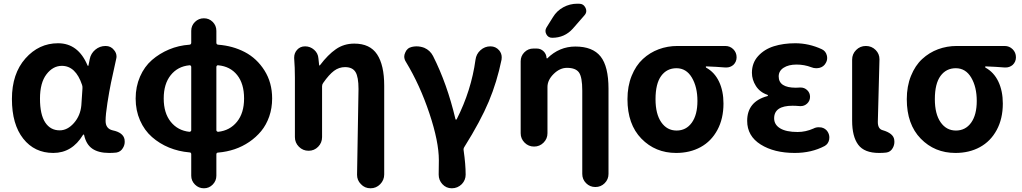

<svg xmlns="http://www.w3.org/2000/svg" viewBox="-20 -806 5478 1029"><path d="M265.6 13.7Q165 13.7 104.5 -63Q43.9 -139.6 43.9 -275.4Q43.9 -411.1 116.2 -492.7Q188.5 -574.2 291 -574.2Q399.4 -574.2 449.2 -455.1Q450.2 -453.1 452.1 -453.1Q454.1 -453.1 454.1 -455.1L460.9 -489.3Q466.8 -519.5 490.7 -539.6Q514.6 -559.6 545.9 -559.6Q574.2 -559.6 590.8 -538.1Q604.5 -522.5 604.5 -502.9Q604.5 -497.1 602.5 -489.3Q584 -407.2 574.7 -361.8Q565.4 -316.4 555.7 -254.4Q545.9 -192.4 545.9 -158.2Q545.9 -116.2 584 -107.4Q640.6 -95.7 647.5 -58.6Q648.4 -51.8 648.4 -45.9Q648.4 -28.3 638.7 -12.7Q627 7.8 603.5 11.7Q585 13.7 565.4 13.7Q507.8 13.7 474.6 -9.3Q441.4 -32.2 430.7 -83Q429.7 -85 427.7 -85Q425.8 -85 424.8 -83Q366.2 13.7 265.6 13.7ZM299.8 -107.4Q341.8 -107.4 376.5 -147Q411.1 -186.5 416 -242.2L421.9 -331.1Q422.9 -341.8 419.9 -350.6Q385.7 -453.1 311.5 -453.1Q263.7 -453.1 229 -407.7Q194.3 -362.3 194.3 -277.3Q194.3 -192.4 222.2 -149.9Q250 -107.4 299.8 -107.4Z M1149.4 -456.1Q1145.5 -457 1142.6 -454.1Q1139.6 -451.2 1139.6 -447.3V-108.4Q1139.6 -104.5 1142.6 -102.1Q1145.5 -99.6 1149.4 -99.6Q1211.9 -106.4 1250 -153.3Q1288.1 -200.2 1288.1 -278.3Q1288.1 -357.4 1251 -403.8Q1213.9 -450.2 1149.4 -456.1ZM995.1 -99.6Q999 -99.6 1002 -102.1Q1004.9 -104.5 1004.9 -108.4V-447.3Q1004.9 -451.2 1002 -454.1Q999 -457 995.1 -456.1Q932.6 -450.2 895 -403.3Q857.4 -356.4 857.4 -278.3Q857.4 -200.2 895 -153.3Q932.6 -106.4 995.1 -99.6ZM1139.6 -640.6V-577.1Q1139.6 -567.4 1149.4 -566.4Q1227.5 -560.5 1292 -526.9Q1356.4 -493.2 1397.5 -428.2Q1438.5 -363.3 1438.5 -278.3Q1438.5 -226.6 1422.9 -181.6Q1407.2 -136.7 1379.9 -103.5Q1352.5 -70.3 1315.9 -45.4Q1279.3 -20.5 1237.3 -6.3Q1195.3 7.8 1149.4 11.7Q1139.6 11.7 1139.6 21.5V135.7Q1139.6 163.1 1120.1 183.1Q1100.6 203.1 1072.8 203.1Q1044.9 203.1 1024.9 183.1Q1004.9 163.1 1004.9 135.7V20.5Q1004.9 10.7 995.1 10.7Q937.5 5.9 886.2 -15.1Q835 -36.1 794.4 -71.8Q753.9 -107.4 730.5 -160.6Q707 -213.9 707 -277.8Q707 -341.8 730.5 -395.5Q753.9 -449.2 794.4 -484.4Q835 -519.5 886.2 -541Q937.5 -562.5 995.1 -566.4Q1004.9 -567.4 1004.9 -577.1V-640.6Q1004.9 -668.9 1024.9 -688.5Q1044.9 -708 1072.8 -708Q1100.6 -708 1120.1 -688.5Q1139.6 -668.9 1139.6 -640.6Z M2039.1 128.9Q2039.1 159.2 2017.6 181.2Q1996.1 203.1 1965.8 203.1Q1934.6 203.1 1914.1 180.7Q1893.6 160.2 1893.6 130.9L1901.4 -329.1Q1901.4 -393.6 1885.3 -419.9Q1869.1 -446.3 1829.1 -446.3Q1796.9 -446.3 1770 -426.3Q1743.2 -406.2 1711.9 -361.3Q1706.1 -353.5 1706.1 -343.8V-71.3Q1706.1 -41 1685.1 -19.5Q1664.1 2 1633.8 2Q1603.5 2 1582 -19.5Q1560.5 -41 1560.5 -71.3V-390.6Q1560.5 -444.3 1556.6 -493.2Q1556.6 -496.1 1556.6 -498Q1556.6 -521.5 1572.3 -539.1Q1588.9 -557.6 1615.2 -557.6Q1642.6 -557.6 1663.6 -539.1Q1684.6 -520.5 1686.5 -493.2L1690.4 -457Q1690.4 -455.1 1692.4 -455.1Q1694.3 -455.1 1695.3 -457Q1737.3 -512.7 1780.3 -542.5Q1823.2 -572.3 1878.9 -572.3Q1962.9 -572.3 2001 -514.6Q2039.1 -457 2039.1 -346.7Z M2475.6 129.9Q2475.6 159.2 2455.1 180.7Q2432.6 203.1 2401.4 203.1Q2371.1 203.1 2350.6 180.7Q2331.1 159.2 2331.1 129.9Q2331.1 128.9 2331.1 127Q2332 101.6 2332 52.7Q2332 -46.9 2281.2 -198.7Q2230.5 -350.6 2155.3 -474.6Q2146.5 -488.3 2146.5 -502.9Q2146.5 -512.7 2151.4 -523.4Q2161.1 -548.8 2187.5 -554.7Q2200.2 -557.6 2211.9 -557.6Q2233.4 -557.6 2253.9 -549.8Q2285.2 -536.1 2300.8 -505.9Q2376 -357.4 2420.9 -168Q2420.9 -165 2423.8 -165Q2426.8 -165 2427.7 -167Q2505.9 -321.3 2528.3 -485.4Q2532.2 -516.6 2555.2 -537.1Q2578.1 -557.6 2608.4 -557.6Q2636.7 -557.6 2655.3 -536.1Q2668.9 -519.5 2668.9 -499Q2668.9 -493.2 2668 -486.3Q2643.6 -367.2 2599.6 -262.2Q2555.7 -157.2 2468.8 -18.6Q2462.9 -9.8 2464.8 0Q2475.6 75.2 2475.6 129.9Z M2943.4 -713.9Q2963.9 -748 2999 -767.1Q3034.2 -786.1 3073.2 -786.1H3083Q3107.4 -786.1 3118.2 -763.7Q3122.1 -754.9 3122.1 -747.1Q3122.1 -734.4 3111.3 -722.7L3049.8 -652.3Q3005.9 -603.5 2939.5 -603.5Q2918 -603.5 2908.2 -622.1Q2903.3 -630.9 2903.3 -640.6Q2903.3 -649.4 2909.2 -659.2ZM3063.5 -556.6Q3156.2 -556.6 3198.7 -503.4Q3241.2 -450.2 3241.2 -330.1V126Q3241.2 155.3 3220.7 175.8Q3200.2 196.3 3170.9 196.3Q3141.6 196.3 3121.1 175.8Q3100.6 155.3 3100.6 126V-320.3Q3100.6 -392.6 3083 -417.5Q3065.4 -442.4 3018.6 -442.4Q2980.5 -442.4 2947.3 -409.7Q2914.1 -377 2914.1 -339.8V-91.8Q2914.1 -62.5 2893.1 -41.5Q2872.1 -20.5 2842.3 -20.5Q2812.5 -20.5 2791.5 -41.5Q2770.5 -62.5 2770.5 -91.8V-477.5Q2770.5 -505.9 2790.5 -525.9Q2810.5 -545.9 2838.9 -545.9H2856.4Q2877.9 -545.9 2893.1 -531.2Q2908.2 -516.6 2909.2 -495.1Q2909.2 -494.1 2910.6 -493.2Q2912.1 -492.2 2913.1 -493.2Q2977.5 -556.6 3063.5 -556.6Z M3603.5 13.7Q3492.2 13.7 3417.5 -63Q3342.8 -139.6 3342.8 -274.4Q3342.8 -343.8 3365.2 -399.4Q3387.7 -455.1 3425.3 -489.7Q3462.9 -524.4 3510.3 -542Q3557.6 -559.6 3610.4 -559.6H3867.2Q3892.6 -559.6 3910.2 -542Q3927.7 -524.4 3927.7 -499Q3927.7 -474.6 3910.2 -458Q3893.6 -444.3 3873 -444.3Q3870.1 -444.3 3867.2 -444.3Q3821.3 -448.2 3765.6 -450.2Q3762.7 -450.2 3762.7 -447.8Q3762.7 -445.3 3764.6 -443.4Q3809.6 -418.9 3833.5 -368.7Q3857.4 -318.4 3857.4 -251Q3857.4 -169.9 3824.7 -109.4Q3792 -48.8 3734.9 -17.6Q3677.7 13.7 3603.5 13.7ZM3605.5 -440.4Q3553.7 -440.4 3523.4 -398.9Q3493.2 -357.4 3493.2 -274.4Q3493.2 -195.3 3523.9 -150.9Q3554.7 -106.4 3606 -106.4Q3657.2 -106.4 3687.5 -148.4Q3717.8 -190.4 3717.8 -265.1Q3717.8 -339.8 3688 -390.1Q3658.2 -440.4 3605.5 -440.4Z M4239.3 13.7Q4128.9 13.7 4056.6 -31.7Q3984.4 -77.1 3984.4 -158.2Q3984.4 -261.7 4092.8 -291Q4095.7 -292 4095.7 -294.4Q4095.7 -296.9 4092.8 -297.9Q4052.7 -311.5 4031.2 -345.2Q4009.8 -378.9 4009.8 -416Q4009.8 -468.8 4043 -505.4Q4076.2 -542 4127.4 -558.1Q4178.7 -574.2 4242.2 -574.2Q4315.4 -574.2 4384.8 -542Q4405.3 -532.2 4411.1 -509.8Q4413.1 -502 4413.1 -495.1Q4413.1 -480.5 4405.3 -467.8Q4394.5 -448.2 4372.1 -442.4Q4362.3 -440.4 4354.5 -440.4Q4340.8 -440.4 4329.1 -445.3Q4291 -460 4249 -460Q4206.1 -460 4179.7 -442.9Q4153.3 -425.8 4153.3 -396.5Q4153.3 -335.9 4245.1 -335.9Q4254.9 -335.9 4267.6 -336.9Q4269.5 -336.9 4271.5 -336.9Q4291 -336.9 4305.7 -323.2Q4321.3 -308.6 4321.3 -287.1Q4321.3 -265.6 4305.7 -251Q4291 -237.3 4271.5 -237.3Q4269.5 -237.3 4267.6 -237.3Q4244.1 -239.3 4227.5 -239.3Q4128.9 -239.3 4128.9 -171.9Q4128.9 -137.7 4161.1 -118.2Q4193.4 -98.6 4254.9 -98.6Q4297.9 -98.6 4339.8 -117.2Q4352.5 -124 4367.2 -124Q4375 -124 4381.8 -123Q4404.3 -118.2 4416 -99.6Q4424.8 -85 4424.8 -69.3Q4424.8 -63.5 4423.8 -57.6Q4418.9 -34.2 4399.4 -23.4Q4329.1 13.7 4239.3 13.7Z M4691.4 13.7Q4612.3 13.7 4579.6 -30.3Q4546.9 -74.2 4546.9 -159.2V-486.3Q4546.9 -516.6 4568.4 -538.1Q4589.8 -559.6 4620.6 -559.6Q4651.4 -559.6 4672.9 -538.1Q4693.4 -517.6 4693.4 -488.3L4684.6 -152.3Q4684.6 -115.2 4710 -108.4Q4767.6 -91.8 4772.5 -57.6Q4773.4 -51.8 4773.4 -45.9Q4773.4 -28.3 4764.6 -12.7Q4752.9 8.8 4729.5 11.7Q4712.9 13.7 4691.4 13.7Z M5100.6 13.7Q4989.3 13.7 4914.6 -63Q4839.8 -139.6 4839.8 -274.4Q4839.8 -343.8 4862.3 -399.4Q4884.8 -455.1 4922.4 -489.7Q4960 -524.4 5007.3 -542Q5054.7 -559.6 5107.4 -559.6H5364.3Q5389.6 -559.6 5407.2 -542Q5424.8 -524.4 5424.8 -499Q5424.8 -474.6 5407.2 -458Q5390.6 -444.3 5370.1 -444.3Q5367.2 -444.3 5364.3 -444.3Q5318.4 -448.2 5262.7 -450.2Q5259.8 -450.2 5259.8 -447.8Q5259.8 -445.3 5261.7 -443.4Q5306.6 -418.9 5330.6 -368.7Q5354.5 -318.4 5354.5 -251Q5354.5 -169.9 5321.8 -109.4Q5289.1 -48.8 5231.9 -17.6Q5174.8 13.7 5100.6 13.7ZM5102.5 -440.4Q5050.8 -440.4 5020.5 -398.9Q4990.2 -357.4 4990.2 -274.4Q4990.2 -195.3 5021 -150.9Q5051.8 -106.4 5103 -106.4Q5154.3 -106.4 5184.6 -148.4Q5214.8 -190.4 5214.8 -265.1Q5214.8 -339.8 5185.1 -390.1Q5155.3 -440.4 5102.5 -440.4Z"/></svg>

Font: Gen Jyuu GothicX Bold
Style: Bold
Weight: 700
Designer: Ryoko NISHIZUKA (kana &amp; ideographs); Paul D. Hunt (Latin, Greek &amp; Cyrillic); Wenlong ZHANG (bopomofo); Sandoll C
Version: Version 1.058.20140828